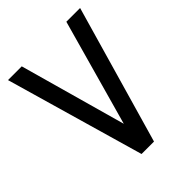

<svg xmlns="http://www.w3.org/2000/svg" viewBox="-223 -923 1047 1047"><g transform="rotate(-45 300.0 -400.0)"><path d="M252 0 22 -800H128L300 -185L472 -800H578L348 0Z"/></g></svg>

Font: Victor Mono Thin
Style: Regular
Weight: 100
Monospace: yes
Designer: Rune Bjørnerås
Version: Version 1.561;gftools[0.9.30]